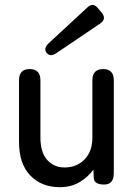

<svg xmlns="http://www.w3.org/2000/svg" viewBox="-20 -767 561 798"><path d="M229 11Q153 11 106 -37.5Q59 -86 59 -178V-433Q59 -480 103 -480Q148 -480 148 -433V-196Q148 -134 176 -102.5Q204 -71 248 -71Q299 -71 331.5 -104.5Q364 -138 364 -195V-433Q364 -480 409 -480Q453 -480 453 -433V-48Q453 0 413 0Q373 0 370 -25L368 -62Q347 -32 311.5 -10.5Q276 11 229 11ZM214 -546Q189 -529 174 -547Q160 -565 181 -586L342 -735Q366 -759 387 -733L403 -714Q424 -688 396 -669Z"/></svg>

Font: Zen Maru Gothic Medium
Style: Regular
Weight: 500
Designer: Yoshimichi Ohira
Foundry: Positype
Version: Version 1.001